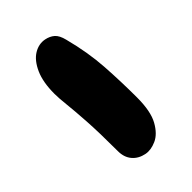

<svg xmlns="http://www.w3.org/2000/svg" viewBox="-7 -527 533 533"><g transform="rotate(45 259.5 -260.5)"><path d="M173.6 -183.2Q128 -183.2 98.5 -196.5Q69 -209.8 56.7 -230Q44.4 -250.2 48.6 -271.6Q51.6 -286.8 60.5 -297.1Q69.4 -307.4 90.6 -312.6Q157.8 -330.2 219.5 -334.2Q281.2 -338.2 343 -338.2Q397.2 -338.2 425.9 -322.2Q454.6 -306.2 464.3 -284.3Q474 -262.4 470.4 -244.2Q466 -221.6 450.5 -208.4Q435 -195.2 411 -195.2Q337.2 -195.2 291 -192.2Q244.8 -189.2 217.8 -186.2Q190.8 -183.2 173.6 -183.2Z"/></g></svg>

Font: Shantell Sans Light
Style: Italic
Weight: 300
Italic angle: -11°
Designer: Stephen Nixon, Anya Danilova, Shantell Martin
Foundry: Arrow Type
Version: Version 1.008;[ac192a2d6]